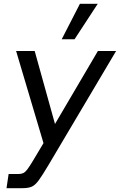

<svg xmlns="http://www.w3.org/2000/svg" viewBox="-20 -762 630 1002"><path d="M14 220 25 146H77Q92 146 102 141Q112 136 123 121.5Q134 107 152 77L207 -15L64 -496H161L267 -115L491 -496H586L232 101Q201 153 182.5 178.5Q164 204 146 212Q128 220 98 220ZM302 -557 397 -742H490L369 -557Z"/></svg>

Font: Host Grotesk
Style: Italic
Weight: 400
Italic angle: -8°
Designer: Doğukan Karapınar based on Poppins by Indian Type Foundry, Jonny Pinhorn
Foundry: Element Type
Version: Version 1.001; ttfautohint (v1.8.4.7-5d5b)